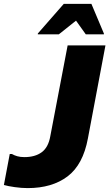

<svg xmlns="http://www.w3.org/2000/svg" viewBox="-46 -953 561 985"><path d="M96 12Q65 12 29.5 7Q-6 2 -26 -4L4 -163H15Q27 -156 42.5 -151.5Q58 -147 79 -147Q134 -147 168 -172Q202 -197 212 -254L301 -720H495L405 -243Q380 -108 300.5 -48Q221 12 96 12ZM148 -777V-781L281 -933H423L487 -781V-777H394L344 -847L256 -777Z"/></svg>

Font: Kufam ExtraBold
Style: Italic
Weight: 800
Italic angle: -11°
Designer: Artur Schmal
Foundry: Original Type
Version: Version 1.301; ttfautohint (v1.8.3)